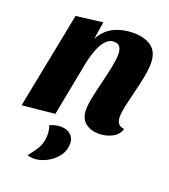

<svg xmlns="http://www.w3.org/2000/svg" viewBox="-142 -633 872 990"><g transform="rotate(20 294.0 -137.5)"><path d="M429 20Q383 20 354 -3.5Q325 -27 325 -76Q325 -104 334 -147Q343 -190 355 -238Q367 -286 375.5 -329Q384 -372 384 -399Q384 -422 375 -437.5Q366 -453 343 -453Q313 -453 293 -428Q273 -403 260.5 -367Q248 -331 241 -297L184 0L5 18L109 -510L255 -528L240 -432Q267 -484 314.5 -507Q362 -530 419 -530Q484 -530 521 -502Q558 -474 558 -412Q558 -380 549.5 -336.5Q541 -293 529.5 -247.5Q518 -202 509.5 -163Q501 -124 501 -99Q501 -78 510.5 -64Q520 -50 544 -48Q533 -13 499.5 3.5Q466 20 429 20ZM158 255Q149 255 138 253.5Q127 252 122 249Q150 216 166.5 186.5Q183 157 183 114Q183 87 174 66Q182 61 200.5 56.5Q219 52 233 52Q267 52 287.5 70Q308 88 308 117Q308 159 283.5 190Q259 221 224 238Q189 255 158 255Z"/></g></svg>

Font: Sansita Swashed
Style: Bold
Weight: 700
Designer: Pablo Cosgaya
Foundry: Omnibus-Type
Version: Version 1.003; ttfautohint (v1.8.3)